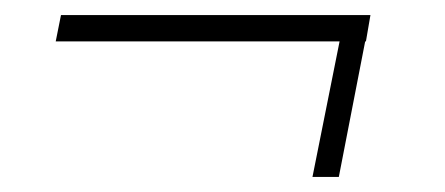

<svg xmlns="http://www.w3.org/2000/svg" viewBox="-20 -391 591 255"><path d="M430 -156H395L431 -336H54L61 -371H472L466 -336H465Z"/></svg>

Font: Argentum Sans ExtraLight
Style: Italic
Weight: 200
Italic angle: -11°
Designer: Julieta Ulanovsky (font), Cristiano Sobral (main changes and remaster)
Foundry: Julieta Ulanovsky (font), Cristiano Sobral (main changes and remaster)
Version: Version 2.007;June 15, 2022;FontCreator 14.0.0.2814 64-bit; 